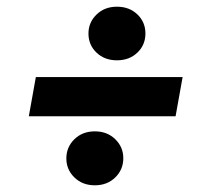

<svg xmlns="http://www.w3.org/2000/svg" viewBox="-20 -578 622 573"><path d="M66 -231 87 -348H525L504 -231ZM263 -25Q226 -25 202 -48.5Q178 -72 178 -105Q178 -139 202 -162.5Q226 -186 263 -186Q300 -186 324 -162.5Q348 -139 348 -106Q348 -72 324 -48.5Q300 -25 263 -25ZM329 -398Q292 -398 268 -421Q244 -444 244 -478Q244 -511 268 -534.5Q292 -558 329 -558Q366 -558 390 -535Q414 -512 414 -478Q414 -444 390 -421Q366 -398 329 -398Z"/></svg>

Font: DM Sans 9pt ExtraBold
Style: Italic
Weight: 800
Italic angle: -10°
Version: Version 4.004;gftools[0.9.30]